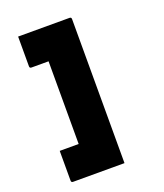

<svg xmlns="http://www.w3.org/2000/svg" viewBox="-155 -848 910 1067"><g transform="rotate(-20 300.0 -314.5)"><path d="M80 -746H384Q395 -746 395 -735V117H91Q80 117 80 106V-70H192V-559H91Q80 -559 80 -570Z"/></g></svg>

Font: Recursive Mn Lnr St Blk
Style: Regular
Weight: 900
Monospace: yes
Version: Version 1.079;hotconv 1.0.112;makeotfexe 2.5.65598; ttfautoh